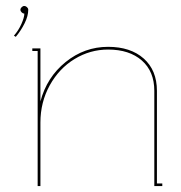

<svg xmlns="http://www.w3.org/2000/svg" viewBox="-20 -627 611 647"><path d="M344.2 -469.2Q419.9 -469.2 464.4 -429.7Q508.8 -390.1 508.8 -320.8V-8.8H526.9V0H500V-320.8Q500 -386.2 458 -423.1Q416 -460 344.2 -460Q283.7 -460 231.4 -428.2Q179.2 -396.5 147.7 -339.6Q116.2 -282.7 116.2 -213.9V0H106.9V-455.1H88.9V-463.9H116.2V-285.2Q137.7 -366.7 201.2 -418Q264.6 -469.2 344.2 -469.2ZM48.8 -594.2Q48.8 -598.6 53 -602.8Q57.1 -606.9 62 -606.9Q66.4 -606.9 70.8 -603Q75.2 -599.1 75.2 -594.2Q75.2 -573.2 63 -548.6Q50.8 -523.9 33.2 -502.9L26.9 -506.8Q42.5 -524.4 52.2 -546.4Q62 -568.4 62 -581.1Q57.6 -581.1 53.2 -585.2Q48.8 -589.4 48.8 -594.2Z"/></svg>

Font: Rawengulk
Style: Ultralight
Weight: 200
Version: Version 0.92